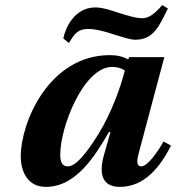

<svg xmlns="http://www.w3.org/2000/svg" viewBox="-20 -717 687 749"><path d="M227 -567 249 -549C271 -588 287 -604 324 -604C354 -604 390 -594 423 -583C456 -573 487 -562 508 -562C581 -562 603 -620 635 -684L613 -697C577 -656 559 -648 538 -646C512 -645 479 -656 446 -666C413 -677 380 -688 352 -688C271 -688 235 -609 227 -567ZM61 -108C61 -47 88 12 159 12C278 12 352 -111 405 -202H411L386 -114C362 -29 385 12 448 12C543 12 605 -65 647 -149L618 -165C593 -121 555 -68 531 -68C513 -68 513 -88 520 -115L621 -494H484L480 -485C462 -496 436 -502 409 -502C171 -502 61 -239 61 -108ZM215 -115C215 -220 305 -456 418 -456C437 -456 454 -451 467 -442C449 -371 413 -274 364 -194C315 -116 276 -68 244 -68C221 -68 215 -87 215 -115Z"/></svg>

Font: Heuristica
Style: Bold Italic
Weight: 700
Italic angle: -13°
Version: Version 1.0.1